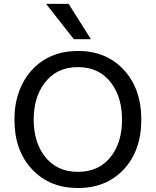

<svg xmlns="http://www.w3.org/2000/svg" viewBox="-20 -946 790 974"><path d="M53.2 -338.9Q53.2 -418.5 77.1 -482.9Q101.1 -547.4 143.6 -592.8Q232.9 -687.5 375.5 -687.5Q518.6 -687.5 606.9 -592.8Q696.8 -496.6 696.8 -338.9Q696.8 -181.2 606.9 -85.9Q519 7.8 375.5 7.8Q232.4 7.8 143.6 -85.9Q53.2 -181.6 53.2 -338.9ZM150.9 -339.4Q150.9 -228 205.1 -155.3Q266.1 -74.2 375.5 -74.2Q484.9 -74.2 545.4 -155.3Q599.1 -227.1 599.1 -338.4Q599.1 -450.7 545.4 -523.4Q484.9 -605.5 375.5 -605.5Q265.6 -605.5 205.1 -523.4Q150.9 -450.7 150.9 -339.4ZM213.9 -926.3H328.1L441.4 -747.1H354.5Z"/></svg>

Font: Inder
Style: Regular
Weight: 400
Designer: Irina Smirnova
Foundry: Irina Smirnova
Version: Version 1.001